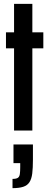

<svg xmlns="http://www.w3.org/2000/svg" viewBox="-20 -678 256 997"><path d="M53 0V-427H11V-510H53V-658H148V-510H205V-427H148V0ZM45 299V251Q64 251 72.5 245.5Q81 240 83 226Q85 212 85 190V169H50V72H151V151Q151 194 147.5 222.5Q144 251 133 268Q122 285 100.5 292Q79 299 45 299Z"/></svg>

Font: Saira UltraCondensed
Style: Bold
Weight: 700
Width: 1
Designer: Hector Gatti with collaboration of the Omnibus-Type team
Foundry: Omnibus-Type
Version: Version 1.101